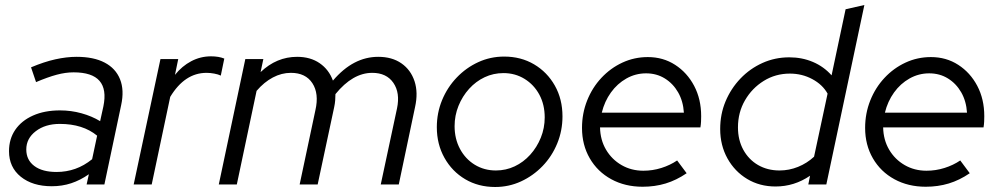

<svg xmlns="http://www.w3.org/2000/svg" viewBox="-20 -737 3990 767"><path d="M187 7Q110 7 63 -31Q16 -69 16 -133Q16 -182 41 -218.5Q66 -255 112 -275.5Q158 -296 220 -296Q264 -296 305.5 -284.5Q347 -273 380 -253L393 -312Q407 -380 377.5 -414Q348 -448 274 -448Q242 -448 206.5 -438.5Q171 -429 124 -409L104 -468Q156 -490 201 -500Q246 -510 286 -510Q354 -510 398 -487Q442 -464 459.5 -420.5Q477 -377 464 -317L397 0H326L335 -41Q301 -17 264.5 -5Q228 7 187 7ZM206 -50Q245 -50 280.5 -62.5Q316 -75 348 -101L368 -195Q311 -242 219 -242Q161 -242 123 -213Q85 -184 85 -140Q85 -98 117 -74Q149 -50 206 -50Z M514 0 621 -501H692L679 -438Q707 -473 744 -492.5Q781 -512 823 -512Q854 -512 876 -503L862 -435Q852 -440 836 -443Q820 -446 805 -446Q718 -446 660 -350L586 0Z M854 0 960 -501H1032L1021 -449Q1085 -510 1167 -510Q1220 -510 1257 -484.5Q1294 -459 1310 -415Q1351 -463 1396 -486.5Q1441 -510 1491 -510Q1546 -510 1583.5 -484Q1621 -458 1636 -412.5Q1651 -367 1638 -309L1573 0H1501L1566 -304Q1579 -366 1551.5 -406Q1524 -446 1467 -446Q1389 -446 1320 -361Q1320 -349 1319 -336Q1318 -323 1315 -309L1249 0H1177L1240 -297Q1255 -363 1228 -404.5Q1201 -446 1142 -446Q1105 -446 1070 -427.5Q1035 -409 1005 -374L926 0Z M1958 10Q1891 10 1838.5 -21Q1786 -52 1755.5 -106.5Q1725 -161 1725 -229Q1725 -286 1746 -337Q1767 -388 1804.5 -427.2Q1842 -466.4 1890.5 -488.7Q1939 -511 1994 -511Q2061 -511 2113.5 -480Q2166 -449 2196.5 -395Q2227 -341 2227 -272Q2227 -215.2 2206 -163.9Q2185 -112.6 2147.5 -73.7Q2110 -34.8 2061.5 -12.4Q2013 10 1958 10ZM1961 -56Q2001 -56 2036 -72.5Q2071 -89 2097.9 -118.7Q2124.8 -148.4 2140.4 -186.9Q2156 -225.5 2156 -268Q2156 -319.1 2134.6 -358.9Q2113.2 -398.6 2075.6 -421.8Q2038 -445 1991.3 -445Q1951 -445 1916 -428.5Q1881 -412 1854.1 -382.3Q1827.2 -352.6 1811.6 -314.1Q1796 -275.5 1796 -233Q1796 -182.7 1817.5 -142.3Q1839 -102 1876.5 -79Q1914.1 -56 1961 -56Z M2547 9Q2477 9 2422 -21Q2367 -51 2336 -104.5Q2305 -158 2305 -226Q2305 -284 2325.5 -335.5Q2346 -387 2382.5 -426Q2419 -465 2466.5 -487Q2514 -509 2568 -509Q2629 -509 2677 -478Q2725 -447 2753 -394Q2781 -341 2781 -273Q2781 -263 2780.5 -251.5Q2780 -240 2778 -228H2377Q2378 -178 2401 -139Q2424 -100 2463 -77.5Q2502 -55 2550 -55Q2587 -55 2622 -66Q2657 -77 2685 -96L2723 -45Q2682 -17 2639 -4Q2596 9 2547 9ZM2384 -287H2712Q2709 -333 2689 -368Q2669 -403 2636 -423.5Q2603 -444 2561 -444Q2519 -444 2482.5 -423.5Q2446 -403 2420.5 -367.5Q2395 -332 2384 -287Z M3078 8Q3014.8 8 2964.9 -22Q2915 -52 2886 -104.2Q2857 -156.5 2857 -221.7Q2857 -281 2878.5 -332.3Q2900.1 -383.6 2938 -423.3Q2976 -463 3026 -485.5Q3076 -508 3133 -508Q3184 -508 3227.5 -489.5Q3271 -471 3302 -436L3358 -700L3433 -717L3281 0H3209L3216 -35Q3153.1 8 3078 8ZM3094 -56Q3132.4 -56 3168 -70.4Q3203.7 -84.8 3232 -111L3286 -363Q3266 -399 3224.9 -421Q3183.9 -443 3135.5 -443Q3078 -443 3031.1 -413.9Q2984.1 -384.8 2956.1 -336.4Q2928 -288 2928 -228Q2928 -177.9 2949.3 -138.8Q2970.7 -99.7 3008.2 -77.8Q3045.8 -56 3094 -56Z M3678 9Q3608 9 3553 -21Q3498 -51 3467 -104.5Q3436 -158 3436 -226Q3436 -284 3456.5 -335.5Q3477 -387 3513.5 -426Q3550 -465 3597.5 -487Q3645 -509 3699 -509Q3760 -509 3808 -478Q3856 -447 3884 -394Q3912 -341 3912 -273Q3912 -263 3911.5 -251.5Q3911 -240 3909 -228H3508Q3509 -178 3532 -139Q3555 -100 3594 -77.5Q3633 -55 3681 -55Q3718 -55 3753 -66Q3788 -77 3816 -96L3854 -45Q3813 -17 3770 -4Q3727 9 3678 9ZM3515 -287H3843Q3840 -333 3820 -368Q3800 -403 3767 -423.5Q3734 -444 3692 -444Q3650 -444 3613.5 -423.5Q3577 -403 3551.5 -367.5Q3526 -332 3515 -287Z"/></svg>

Font: Red Hat Display
Style: Italic
Weight: 300
Italic angle: -12°
Designer: Pentagram, MCKL
Foundry: Pentagram, MCKL
Version: Version 1.023